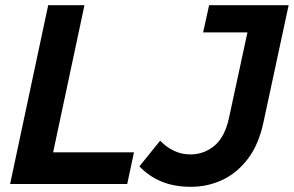

<svg xmlns="http://www.w3.org/2000/svg" viewBox="-20 -710 1134 741"><path d="M19 0 166 -690H306L185 -122H497L471 0ZM518 -68 598 -167Q622 -142 651.5 -128Q681 -114 715 -114Q767 -114 807.5 -147.5Q848 -181 864 -256L935 -585H764L787 -690H1094L997 -239Q979 -153 937 -97.5Q895 -42 838 -15.5Q781 11 717 11Q652 11 603 -9.5Q554 -30 518 -68Z"/></svg>

Font: Radio Canada SemiBold
Style: Italic
Weight: 600
Italic angle: -12°
Designer: Charles Daoud, Etienne Aubert Bonn, Alexandre Saumier Demers, Jacques Le Bailly
Foundry: Radio-Canada
Version: Version 2.104; ttfautohint (v1.8.4.7-5d5b);gftools[0.9.28.de